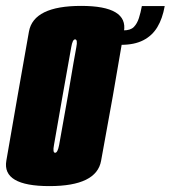

<svg xmlns="http://www.w3.org/2000/svg" viewBox="-50 -627 578 651"><path d="M117.5 4Q277.5 4 292.8 -82Q308 -168 332.5 -301Q355 -433 370.2 -520Q385.5 -607 225 -607Q64 -607 48.2 -520.2Q32.5 -433.5 9.5 -301Q-13.5 -168.5 -28.5 -82.2Q-43.5 4 117.5 4ZM137 -109Q128 -109 133 -135.2Q138 -161.5 162 -301Q187 -440 191.5 -466.8Q196 -493.5 204.5 -493.5Q214 -493.5 208.8 -467Q203.5 -440.5 180 -301Q155.5 -162 150.5 -135.5Q145.5 -109 137 -109ZM368.5 -524 361 -475Q405.5 -475 435.8 -490.5Q466 -506 483.5 -535Q501 -564 508.5 -606.5H431Q427 -584.5 421 -565.8Q415 -547 403.8 -535.5Q392.5 -524 368.5 -524Z"/></svg>

Font: Anybody UltraCondensed ExtraBold
Style: Italic
Weight: 800
Width: 1
Italic angle: -10°
Version: Version 1.113;gftools[0.9.25]